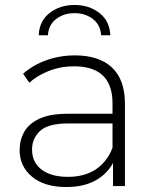

<svg xmlns="http://www.w3.org/2000/svg" viewBox="-20 -749 623 773"><path d="M435 0V-93Q411 -48 363.5 -22Q316 4 247 4Q159 4 109 -37.5Q59 -79 59 -145Q59 -185 77.5 -218Q96 -251 138.5 -271Q181 -291 254 -291H433V-333Q433 -482 278 -482Q224 -482 177 -463.5Q130 -445 98 -416L73 -452Q112 -487 166.5 -506.5Q221 -526 282 -526Q379 -526 431 -477Q483 -428 483 -331V0ZM433 -154V-252H255Q174 -252 141.5 -222Q109 -192 109 -147Q109 -96 147 -66.5Q185 -37 254 -37Q320 -37 365.5 -67Q411 -97 433 -154ZM136 -607Q138 -664 179.5 -696.5Q221 -729 280 -729Q339 -729 380.5 -696.5Q422 -664 424 -607H387Q385 -648 354.5 -672Q324 -696 280 -696Q236 -696 205.5 -672Q175 -648 173 -607Z"/></svg>

Font: Montserrat Light
Style: Regular
Weight: 300
Designer: Julieta Ulanovsky
Foundry: Julieta Ulanovsky
Version: Version 9.000; ttfautohint (v1.8.4.7-5d5b)